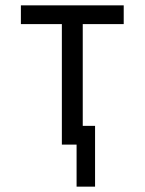

<svg xmlns="http://www.w3.org/2000/svg" viewBox="-20 -540 540 717"><path d="M266 157V0H211V-450H58V-520H442V-450H289V-70H335V157Z"/></svg>

Font: Iosevka
Style: Regular
Weight: 400
Monospace: yes
Designer: Belleve Invis
Foundry: Belleve Invis
Version: Version 33.2.3; ttfautohint (v1.8.4)